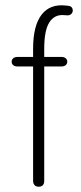

<svg xmlns="http://www.w3.org/2000/svg" viewBox="-20 -699 305 725"><path d="M105 -16V-448H46Q36 -448 30 -453Q24 -458 24 -466Q24 -474 30 -479Q36 -484 46 -484H115L105 -473V-515Q105 -602 137 -643.5Q169 -685 229 -678L238 -677Q250 -676 253.5 -666.5Q257 -657 251.5 -649Q246 -641 235 -641L219 -642Q185 -644 166 -614Q147 -584 147 -515V-470L139 -484H212Q222 -484 228 -479Q234 -474 234 -466Q234 -458 228 -453Q222 -448 212 -448H147V-16Q147 -5 141.5 0.5Q136 6 126 6Q116 6 110.5 0Q105 -6 105 -16Z"/></svg>

Font: SN Pro Thin
Style: Regular
Weight: 200
Designer: Tobias Whetton
Foundry: Supernotes
Version: Version 1.003;Glyphs 3.3 (3324)